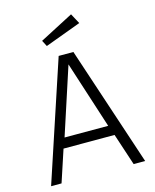

<svg xmlns="http://www.w3.org/2000/svg" viewBox="-132 -1003 880 1092"><g transform="rotate(-15 307.5 -457.5)"><path d="M454.9 -188.2H154.4L92.3 0H30.8L264.1 -704.6H350.8L584.6 0H516.9ZM176.4 -247.7H433.3L305.6 -643.6ZM393.3 -914.9 425.6 -854.9 213.8 -776.4 195.4 -811.8Z"/></g></svg>

Font: Fira Code Light
Style: Regular
Weight: 300
Monospace: yes
Designer: Carrois Corporate, Edenspiekermann AG, Nikita Prokopov
Foundry: Carrois Corporate, Edenspiekermann AG, Nikita Prokopov
Version: Version 6.000; ttfautohint (v1.8.2) -l 8 -r 50 -G 200 -x 14 